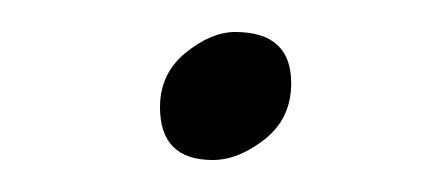

<svg xmlns="http://www.w3.org/2000/svg" viewBox="-20 -326 267 120"><path d="M113 -226Q80 -226 80 -259Q80 -280 96 -293Q112 -306 127 -306Q162 -306 162 -274Q162 -252 145.5 -239Q129 -226 113 -226Z"/></svg>

Font: Petrona ExtraLight
Style: Italic
Weight: 200
Italic angle: -9°
Designer: Ringo R. Seeber
Foundry: Ringo R. Seeber
Version: Version 2.001; ttfautohint (v1.8.3)